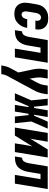

<svg xmlns="http://www.w3.org/2000/svg" viewBox="1108 -1676 783 3040"><g transform="rotate(90 1500.0 -156.5)"><path d="M200 8Q171 8 142.5 2Q114 -4 91.5 -19.5Q69 -35 53 -58Q37 -81 30 -108.5Q23 -136 23.5 -165.5Q24 -195 29 -225L49 -345Q53 -369 61.5 -394Q70 -419 85 -441Q100 -463 121.5 -480.5Q143 -498 167 -509Q191 -520 216.5 -524Q242 -528 267 -528Q294 -528 320 -524Q346 -520 368.5 -508.5Q391 -497 408.5 -479Q426 -461 435.5 -438Q445 -415 447.5 -388.5Q450 -362 445 -335L444 -325H307V-329Q310 -344 309.5 -359Q309 -374 303 -386.5Q297 -399 284.5 -406.5Q272 -414 257 -414Q242 -414 227.5 -405.5Q213 -397 204.5 -384Q196 -371 191 -356Q186 -341 184 -326L164 -206Q162 -195 161 -184Q160 -173 161 -162Q162 -151 164.5 -141Q167 -131 173.5 -123Q180 -115 189.5 -110.5Q199 -106 210 -106Q225 -106 239.5 -114.5Q254 -123 263 -136Q272 -149 277 -164Q282 -179 285 -193V-195H422L421 -191Q417 -165 408 -139.5Q399 -114 384 -91Q369 -68 348.5 -48Q328 -28 303.5 -15Q279 -2 252.5 3Q226 8 200 8Z M458 0 477 -114Q492 -114 507.5 -120Q523 -126 533 -139Q543 -152 549 -167Q555 -182 559 -197Q563 -212 566 -227Q569 -242 571 -258L615 -520H974L888 0H750L817 -406H734L707 -243Q702 -211 695 -179.5Q688 -148 674 -118Q660 -88 637.5 -61.5Q615 -35 584 -21.5Q553 -8 521 -4Q489 0 458 0Z M1016 215 1017 208Q1023 174 1032 140Q1041 106 1058 75L1128 -55L1079 -288Q1071 -326 1069 -366Q1067 -406 1074 -447L1086 -520H1224L1212 -447Q1206 -411 1207 -376.5Q1208 -342 1214 -308L1226 -235L1283 -342Q1296 -367 1307.5 -393.5Q1319 -420 1324 -447L1336 -520H1474L1462 -447Q1455 -406 1440 -366Q1425 -326 1403 -288L1178 129Q1168 148 1163.5 168Q1159 188 1155 208L1154 215Z M1457 0 1570 -260 1543 -520H1648L1670 -304H1691L1727 -520H1833L1797 -304H1812L1906 -520H2017L1904 -260L1931 0H1826L1803 -216H1782L1747 0H1641L1676 -216H1661L1568 0Z M2000 0 2086 -520H2224L2189 -312Q2186 -294 2183 -276.5Q2180 -259 2174 -241L2347 -520H2474L2388 0H2250L2284 -208Q2287 -226 2290.5 -243.5Q2294 -261 2300 -279L2127 0Z M2458 0 2477 -114Q2492 -114 2507.5 -120Q2523 -126 2533 -139Q2543 -152 2549 -167Q2555 -182 2559 -197Q2563 -212 2566 -227Q2569 -242 2571 -258L2615 -520H2974L2888 0H2750L2817 -406H2734L2707 -243Q2702 -211 2695 -179.5Q2688 -148 2674 -118Q2660 -88 2637.5 -61.5Q2615 -35 2584 -21.5Q2553 -8 2521 -4Q2489 0 2458 0Z"/></g></svg>

Font: Iosevka Term Curly Hv Obl
Style: Regular
Weight: 900
Italic angle: -9°
Designer: Belleve Invis
Foundry: Belleve Invis
Version: Version 32.3.0